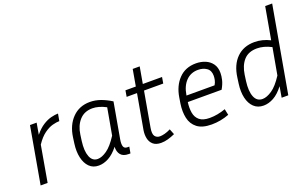

<svg xmlns="http://www.w3.org/2000/svg" viewBox="-84 -1139 2484 1548"><g transform="rotate(-20 1158.0 -365.0)"><path d="M371 -436Q347 -436 312.5 -427Q278 -418 240 -390.5Q202 -363 166 -309L112 0H52L138 -487H195L178 -389Q215 -434 251.5 -457Q288 -480 322 -488.5Q356 -497 382 -497Z M805 5Q759 5 738 -21Q717 -47 719 -89Q678 -37 635 -13.5Q592 10 549 10Q500 10 469 -21Q438 -52 426 -105Q414 -158 423 -224L430 -275Q444 -376 503.5 -436.5Q563 -497 654 -497Q700 -497 745 -481Q790 -465 836 -436L782 -131Q775 -91 782 -70.5Q789 -50 815 -50H831L821 5ZM486 -224Q475 -141 494 -92Q513 -43 559 -43Q594 -43 638 -73.5Q682 -104 731 -180L772 -409Q709 -442 656 -442Q586 -442 544.5 -395.5Q503 -349 493 -275Z M1204 -21Q1173 -7 1143 1.5Q1113 10 1084 10Q1040 10 1016 -11Q992 -32 985 -65Q978 -98 984 -135L1037 -434H948L957 -487H1046L1071 -629H1131L1106 -487H1271L1262 -434H1097L1044 -134Q1035 -83 1050 -63Q1065 -43 1093 -43Q1110 -43 1133.5 -49Q1157 -55 1185 -69Z M1668 -18Q1595 10 1518 10Q1437 10 1394 -23.5Q1351 -57 1339 -112.5Q1327 -168 1337 -234L1345 -284Q1360 -379 1416.5 -438Q1473 -497 1564 -497Q1607 -497 1643.5 -482Q1680 -467 1702.5 -436Q1725 -405 1725 -357Q1725 -331 1717.5 -298.5Q1710 -266 1687 -226H1397Q1390 -177 1397 -135.5Q1404 -94 1433.5 -69.5Q1463 -45 1521 -45Q1587 -45 1657 -70ZM1406 -284 1405 -279H1646Q1658 -299 1662 -318.5Q1666 -338 1666 -354Q1666 -400 1635.5 -421Q1605 -442 1562 -442Q1500 -442 1459 -400Q1418 -358 1406 -284Z M2120 0 2136 -93Q2095 -39 2051 -14.5Q2007 10 1963 10Q1913 10 1880.5 -21Q1848 -52 1836 -105Q1824 -158 1833 -224L1840 -275Q1854 -380 1913 -438.5Q1972 -497 2066 -497Q2101 -497 2134 -488.5Q2167 -480 2199 -464L2248 -740H2308L2177 0ZM1896 -224Q1885 -141 1904.5 -92Q1924 -43 1973 -43Q2009 -43 2054.5 -73.5Q2100 -104 2149 -180L2190 -409Q2126 -442 2068 -442Q1994 -442 1954 -397Q1914 -352 1903 -275Z"/></g></svg>

Font: Inria Sans Light
Style: Italic
Weight: 300
Italic angle: -10°
Designer: Black Foundry Team
Foundry: Black Foundry
Version: Version 1.2; ttfautohint (v1.8.3)